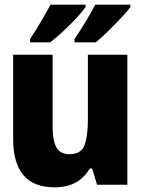

<svg xmlns="http://www.w3.org/2000/svg" viewBox="-20 -786 603 817"><path d="M211 11Q123 11 79.5 -41Q36 -93 36 -193V-553H204V-244Q204 -188 220 -159Q236 -130 276 -130Q326 -130 340 -169Q354 -208 354 -277V-553H522V0H393L372 -69H362Q339 -30 302.5 -9.5Q266 11 211 11ZM297 -620Q327 -664 350 -703Q373 -742 385 -766H535V-756Q522 -738 495.5 -710Q469 -682 440 -653.5Q411 -625 388 -606H297ZM108 -620Q138 -665 160 -704Q182 -743 195 -766H344V-756Q331 -737 305.5 -709.5Q280 -682 250.5 -654.5Q221 -627 194 -606H108Z"/></svg>

Font: Noto Sans Mono SemiCondensed Black
Style: Regular
Weight: 900
Width: 4
Designer: Monotype Design Team
Foundry: Monotype Imaging Inc.
Version: Version 2.014; ttfautohint (v1.8.4.7-5d5b)